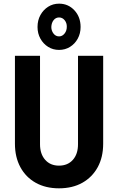

<svg xmlns="http://www.w3.org/2000/svg" viewBox="-20 -1026 648 1054"><path d="M303.7 7.8Q230.5 7.8 176 -22.7Q121.6 -53.2 91.8 -108.4Q62 -163.6 62 -237.3V-719.7H199.7V-233.9Q199.7 -180.7 228 -148.7Q256.3 -116.7 303.7 -116.7Q351.6 -116.7 379.9 -148.4Q408.2 -180.2 408.2 -233.9V-719.7H546.4V-237.3Q546.4 -163.1 516.4 -108.2Q486.3 -53.2 432.1 -22.7Q377.9 7.8 303.7 7.8ZM304.2 -752Q271 -752 244.4 -768.6Q217.8 -785.2 201.9 -813.7Q186 -842.3 186 -877.9Q186 -914.6 201.9 -943.4Q217.8 -972.2 244.4 -989Q271 -1005.9 304.2 -1005.9Q354.5 -1005.9 388.4 -969.5Q422.4 -933.1 422.4 -877.9Q422.4 -842.3 406.7 -813.7Q391.1 -785.2 364.3 -768.6Q337.4 -752 304.2 -752ZM304.2 -826.2Q321.8 -826.2 334.2 -841.6Q346.7 -856.9 346.7 -878.9Q347.2 -899.9 335 -915Q322.8 -930.2 304.2 -930.2Q286.1 -930.2 274.4 -915.5Q262.7 -900.9 261.7 -877.9Q261.7 -857.4 273.7 -841.8Q285.6 -826.2 304.2 -826.2Z"/></svg>

Font: Reddit Sans Condensed
Style: Bold
Weight: 700
Designer: Stephen Hutchings
Foundry: Reddit
Version: Version 1.014